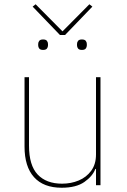

<svg xmlns="http://www.w3.org/2000/svg" viewBox="-20 -868 596 900"><path d="M430 0V-76H427Q414 -42 375.5 -15Q337 12 269 12Q184 12 139.5 -37.5Q95 -87 95 -181V-506H116V-185Q116 -93 156.5 -50Q197 -7 271 -7Q313 -7 349 -22Q385 -37 407.5 -67.5Q430 -98 430 -144V-506H451V0ZM285 -704H261L133 -837L147 -848L273 -721L399 -848L413 -837ZM182 -634Q169 -634 164 -640.5Q159 -647 159 -655V-662Q159 -670 164 -676.5Q169 -683 182 -683Q195 -683 200 -676.5Q205 -670 205 -662V-655Q205 -647 200 -640.5Q195 -634 182 -634ZM364 -634Q351 -634 346 -640.5Q341 -647 341 -655V-662Q341 -670 346 -676.5Q351 -683 364 -683Q377 -683 382 -676.5Q387 -670 387 -662V-655Q387 -647 382 -640.5Q377 -634 364 -634Z"/></svg>

Font: IBM Plex Sans Thin
Style: Regular
Weight: 250
Designer: Mike Abbink, Paul van der Laan, Pieter van Rosmalen
Foundry: Bold Monday
Version: Version 3.201